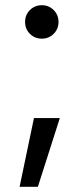

<svg xmlns="http://www.w3.org/2000/svg" viewBox="-20 -565 320 735"><path d="M204 -481Q204 -454 185.5 -435.5Q167 -417 140 -417Q113 -417 94.5 -435.5Q76 -454 76 -481Q76 -508 94.5 -526.5Q113 -545 140 -545Q167 -545 185.5 -526.5Q204 -508 204 -481ZM110 -113H209L125 150H55Z"/></svg>

Font: Application
Style: Regular
Weight: 400
Designer: Wei Huang
Foundry: Wei Huang
Version: Version 0.012